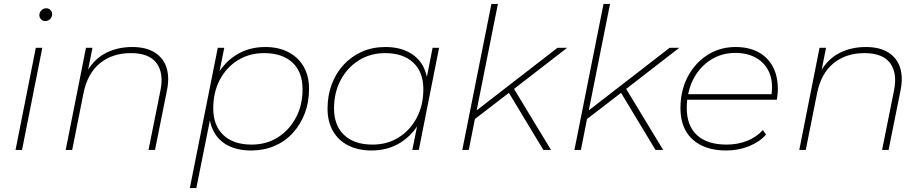

<svg xmlns="http://www.w3.org/2000/svg" viewBox="-20 -762 4694 976"><path d="M59 0 162 -519H195L92 0ZM210 -655Q197 -655 188.5 -664Q180 -673 180 -685Q180 -699 190.5 -709.5Q201 -720 215 -720Q228 -720 236.5 -711Q245 -702 245 -690Q245 -676 235 -665.5Q225 -655 210 -655Z M652 -523Q723 -523 767 -495Q811 -467 826.5 -418Q842 -369 829 -304L768 0H735L796 -304Q813 -391 775.5 -441.5Q738 -492 645 -492Q551 -492 487.5 -440Q424 -388 404 -286L347 0H314L417 -519H450L428 -408Q461 -460 508 -487Q571 -523 652 -523Z M1257 3Q1189 3 1140.5 -21.5Q1092 -46 1067 -93Q1053 -118 1047 -150L978 194H945L1087 -519H1120L1096 -400Q1128 -449 1178 -481Q1243 -523 1328 -523Q1396 -523 1446 -497Q1496 -471 1523.5 -423.5Q1551 -376 1551 -309Q1551 -242 1529 -185Q1507 -128 1468 -85.5Q1429 -43 1375 -20Q1321 3 1257 3ZM1259 -27Q1334 -27 1392 -63.5Q1450 -100 1484 -163.5Q1518 -227 1518 -308Q1518 -396 1466.5 -444Q1415 -492 1322 -492Q1248 -492 1189.5 -456Q1131 -420 1097.5 -356.5Q1064 -293 1064 -211Q1064 -124 1115.5 -75.5Q1167 -27 1259 -27Z M1868 3Q1801 3 1750.5 -22.5Q1700 -48 1672.5 -96Q1645 -144 1645 -210Q1645 -277 1666.5 -334Q1688 -391 1727.5 -433.5Q1767 -476 1820.5 -499.5Q1874 -523 1939 -523Q2007 -523 2055.5 -498Q2104 -473 2130 -427Q2143 -401 2150 -371L2179 -519H2212L2109 0H2076L2100 -119Q2067 -70 2019 -39Q1954 3 1868 3ZM1874 -27Q1949 -27 2007 -63.5Q2065 -100 2098.5 -163.5Q2132 -227 2132 -308Q2132 -396 2080.5 -444Q2029 -492 1937 -492Q1863 -492 1804.5 -455.5Q1746 -419 1712 -355.5Q1678 -292 1678 -211Q1678 -124 1729.5 -75.5Q1781 -27 1874 -27Z M2330 0 2478 -742H2511L2403 -201L2814 -519H2863L2593 -310L2781 0H2742L2567 -290L2394 -157L2363 0Z M2900 0 3048 -742H3081L2973 -201L3384 -519H3433L3163 -310L3351 0H3312L3137 -290L2964 -157L2933 0Z M3671 3Q3599 3 3546.5 -22.5Q3494 -48 3466.5 -96Q3439 -144 3439 -212Q3439 -301 3475.5 -371Q3512 -441 3575.5 -482Q3639 -523 3719 -523Q3786 -523 3834 -497.5Q3882 -472 3908 -424Q3934 -376 3934 -309Q3934 -295 3932.5 -281Q3931 -267 3929 -255H3473Q3471 -235 3471 -213Q3471 -123 3523 -75Q3575 -27 3674 -27Q3731 -27 3779 -46.5Q3827 -66 3858 -101L3874 -78Q3842 -41 3788 -19Q3734 3 3671 3ZM3478 -283H3902Q3910 -347 3891 -392Q3870 -441 3825 -467Q3780 -493 3718 -493Q3647 -493 3591 -456.5Q3535 -420 3503 -357Q3486 -323 3478 -283Z M4381 -523Q4452 -523 4496 -495Q4540 -467 4555.5 -418Q4571 -369 4558 -304L4497 0H4464L4525 -304Q4542 -391 4504.5 -441.5Q4467 -492 4374 -492Q4280 -492 4216.5 -440Q4153 -388 4133 -286L4076 0H4043L4146 -519H4179L4157 -408Q4190 -460 4237 -487Q4300 -523 4381 -523Z"/></svg>

Font: Montserrat Thin ExtraLight
Style: Italic
Weight: 250
Italic angle: -11.3°
Version: Version 9.000